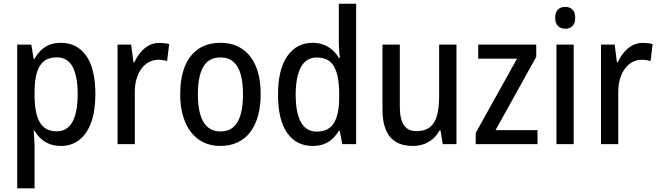

<svg xmlns="http://www.w3.org/2000/svg" viewBox="-20 -780 3564 1039"><path d="M309.1 -548.3Q397 -548.3 446.5 -478.3Q496.1 -408.2 496.1 -270Q496.1 -179.7 473.4 -117.4Q450.7 -55.2 408.9 -22.7Q367.2 9.8 310.1 9.8Q275.9 9.8 248.5 -0.7Q221.2 -11.2 201.2 -29.8Q181.2 -48.3 167 -72.3H162.1Q163.6 -51.8 165.3 -29.3Q167 -6.8 167 10.7V239.3H73.2V-538.6H149.4L162.1 -461.4H167Q181.6 -488.3 201.7 -507.8Q221.7 -527.3 248.3 -537.8Q274.9 -548.3 309.1 -548.3ZM286.6 -469.7Q245.1 -469.7 218.8 -449.5Q192.4 -429.2 179.9 -388.4Q167.5 -347.7 167 -286.1V-265.1Q167 -200.2 179.2 -156.7Q191.4 -113.3 218 -91.3Q244.6 -69.3 287.6 -69.3Q325.2 -69.3 350.3 -92.5Q375.5 -115.7 387.9 -160.6Q400.4 -205.6 400.4 -270Q400.4 -366.7 373 -418.2Q345.7 -469.7 286.6 -469.7Z M842.3 -547.9Q855 -547.9 868.9 -546.4Q882.8 -544.9 895.5 -541.5L884.3 -449.7Q874 -453.1 861.3 -454.8Q848.6 -456.5 835.9 -456.5Q809.1 -456.5 785.9 -444.1Q762.7 -431.6 745.6 -408.4Q728.5 -385.3 719 -353.3Q709.5 -321.3 709.5 -282.2V0H616.2V-538.6H689.9L702.1 -442.9H707Q720.7 -472.2 740.2 -496.1Q759.8 -520 785.4 -533.9Q811 -547.9 842.3 -547.9Z M1390.6 -270Q1390.6 -206.1 1376.5 -154.3Q1362.3 -102.5 1334.7 -65.9Q1307.1 -29.3 1266.1 -9.8Q1225.1 9.8 1171.4 9.8Q1121.1 9.8 1081.1 -9.8Q1041 -29.3 1012.9 -65.7Q984.9 -102.1 970 -153.8Q955.1 -205.6 955.1 -270Q955.1 -357.9 980.2 -420.2Q1005.4 -482.4 1054.2 -515.4Q1103 -548.3 1173.8 -548.3Q1240.2 -548.3 1289.1 -516.1Q1337.9 -483.9 1364.3 -421.9Q1390.6 -359.9 1390.6 -270ZM1050.8 -270Q1050.8 -205.6 1063.7 -160.6Q1076.7 -115.7 1103.8 -92.3Q1130.9 -68.8 1173.3 -68.8Q1215.8 -68.8 1242.7 -92Q1269.5 -115.2 1282.2 -160.2Q1294.9 -205.1 1294.9 -270Q1294.9 -334 1282.2 -378.4Q1269.5 -422.9 1242.7 -446Q1215.8 -469.2 1172.9 -469.2Q1108.9 -469.2 1079.8 -418.2Q1050.8 -367.2 1050.8 -270Z M1671.9 9.8Q1583.5 9.8 1533.9 -61Q1484.4 -131.8 1484.4 -268.1Q1484.4 -404.3 1534.7 -476.3Q1585 -548.3 1671.4 -548.3Q1705.1 -548.3 1731.9 -537.8Q1758.8 -527.3 1779.3 -509Q1799.8 -490.7 1814 -465.8H1818.8Q1816.9 -485.8 1815.2 -509Q1813.5 -532.2 1813.5 -550.3V-759.8H1907.2V0H1832.5L1818.4 -72.3H1813.5Q1799.3 -47.9 1779.3 -29.3Q1759.3 -10.7 1732.9 -0.5Q1706.5 9.8 1671.9 9.8ZM1693.8 -67.9Q1757.8 -67.9 1786.4 -113.3Q1814.9 -158.7 1815.4 -249V-273.9Q1815.4 -370.6 1787.8 -419.7Q1760.3 -468.8 1693.4 -468.8Q1636.2 -468.8 1608.2 -416Q1580.1 -363.3 1580.1 -267.1Q1580.1 -169.9 1608.4 -118.9Q1636.7 -67.9 1693.8 -67.9Z M2450.2 -538.6V0H2376L2363.8 -74.2H2358.4Q2344.2 -47.4 2322.5 -28.6Q2300.8 -9.8 2273.2 0Q2245.6 9.8 2213.4 9.8Q2158.7 9.8 2122.3 -12.2Q2085.9 -34.2 2067.9 -77.9Q2049.8 -121.6 2049.8 -185.5V-538.6H2143.6V-202.6Q2143.6 -135.7 2165.5 -103Q2187.5 -70.3 2232.9 -70.3Q2278.8 -70.3 2305.9 -91.3Q2333 -112.3 2344.7 -154.3Q2356.4 -196.3 2356.4 -257.8V-538.6Z M2888.7 0H2554.2V-60.5L2777.8 -462.4H2567.9V-538.6H2881.8V-472.2L2661.6 -75.7H2888.7Z M3084.5 -538.6V0H2991.2V-538.6ZM3039.1 -742.7Q3063.5 -742.7 3078.1 -728Q3092.8 -713.4 3092.8 -683.6Q3092.8 -654.3 3077.9 -639.4Q3063 -624.5 3039.1 -624.5Q3014.6 -624.5 2999.5 -639.4Q2984.4 -654.3 2984.4 -683.6Q2984.4 -713.9 2999.3 -728.3Q3014.2 -742.7 3039.1 -742.7Z M3458.5 -547.9Q3471.2 -547.9 3485.1 -546.4Q3499 -544.9 3511.7 -541.5L3500.5 -449.7Q3490.2 -453.1 3477.5 -454.8Q3464.8 -456.5 3452.1 -456.5Q3425.3 -456.5 3402.1 -444.1Q3378.9 -431.6 3361.8 -408.4Q3344.7 -385.3 3335.2 -353.3Q3325.7 -321.3 3325.7 -282.2V0H3232.4V-538.6H3306.2L3318.4 -442.9H3323.2Q3336.9 -472.2 3356.4 -496.1Q3376 -520 3401.6 -533.9Q3427.2 -547.9 3458.5 -547.9Z"/></svg>

Font: Open Sans SemiCondensed Medium
Style: Regular
Weight: 500
Width: 4
Designer: Monotype Design Team
Foundry: Monotype Imaging Inc.
Version: Version 3.000